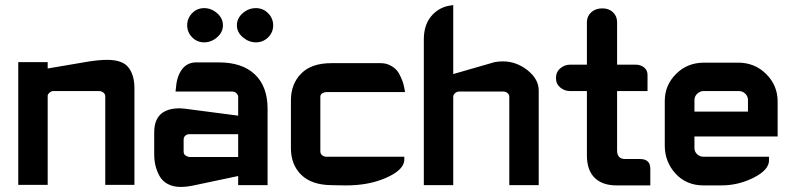

<svg xmlns="http://www.w3.org/2000/svg" viewBox="-20 -731 3111 757"><path d="M510 -2H395V-352Q395 -360 387.5 -366Q380 -372 371 -372H191Q182 -372 175 -365.5Q168 -359 168 -353V-2H52V-486H168V-461L333 -489Q373 -495 403 -495Q463 -495 486.5 -465Q510 -435 510 -383Z M785 -564Q757 -564 737.5 -584Q718 -604 718 -631Q718 -659 737.5 -679Q757 -699 785 -699Q813 -699 836 -679Q859 -659 859 -631Q859 -604 836 -584Q813 -564 785 -564ZM989 -564Q961 -564 937.5 -584Q914 -604 914 -631Q914 -659 937 -679Q960 -699 989 -699Q1017 -699 1037 -679Q1057 -659 1057 -631Q1057 -603 1037 -583.5Q1017 -564 989 -564ZM727 -202Q717 -202 710.5 -196Q704 -190 704 -180V-133Q704 -122 713 -117Q722 -112 727 -112H919V-202ZM843 -485Q935 -485 985 -437.5Q1035 -390 1035 -302V-1H919V-37L744 0Q716 6 692 6Q663 6 641.5 -5.5Q620 -17 609 -37Q598 -57 593 -78Q588 -99 588 -123V-209Q588 -304 689 -304Q701 -304 743 -298L919 -275V-350Q919 -356 912.5 -363Q906 -370 896 -370H672L674 -386Q677 -430 697.5 -457.5Q718 -485 754 -485Z M1481 -482Q1502 -482 1519 -473Q1536 -464 1545 -453Q1554 -442 1561 -425.5Q1568 -409 1570 -401.5Q1572 -394 1574 -385L1577 -368H1267Q1259 -368 1251 -363.5Q1243 -359 1243 -349V-134Q1243 -125 1250 -119Q1257 -113 1267 -113H1574V-99Q1573 -89 1569 -81Q1552 -49 1489 -24.5Q1426 0 1345 0Q1343 0 1341 0L1286 -1Q1208 -2 1167.5 -42Q1127 -82 1127 -147V-335Q1127 -400 1167.5 -441Q1208 -482 1286 -482Z M1767 -439 1930 -486Q1945 -489 1962 -489Q2016 -489 2060 -454Q2104 -419 2104 -374V-1H1988V-350Q1988 -358 1981 -364Q1974 -370 1965 -370H1790Q1781 -370 1774 -363.5Q1767 -357 1767 -350V-1H1651V-575Q1651 -631 1678.5 -665Q1706 -699 1748 -708L1767 -711Z M2355 -698Q2381 -698 2397 -682.5Q2413 -667 2413 -644V-476H2487Q2506 -476 2519.5 -465Q2533 -454 2533 -436V-372H2413V-138Q2413 -104 2445 -104Q2444 -104 2459 -104Q2474 -104 2489 -104Q2504 -104 2504 -104Q2544 -104 2544 -65V0Q2544 0 2477.5 0Q2411 0 2411 0Q2355 0 2324.5 -30Q2294 -60 2294 -118V-372H2227Q2206 -372 2189 -386Q2172 -400 2172 -423Q2172 -447 2189 -461.5Q2206 -476 2227 -476H2294V-644Q2294 -667 2311 -682.5Q2328 -698 2355 -698Z M2754 -113H3012V-99Q3012 -61 2951.5 -30.5Q2891 0 2824 0H2754Q2686 0 2643.5 -46.5Q2601 -93 2601 -157V-333Q2601 -395 2645.5 -439.5Q2690 -484 2756 -484H2890Q2956 -484 3001 -439Q3046 -394 3046 -331V-193H2718V-147Q2718 -133 2728.5 -123Q2739 -113 2754 -113ZM2718 -337V-291H2929V-337Q2929 -351 2918.5 -361.5Q2908 -372 2893 -372H2754Q2740 -372 2729 -361.5Q2718 -351 2718 -337Z"/></svg>

Font: FifthLeg
Style: Bold
Weight: 700
Designer: Jakub Steiner
Version: Version 1.0